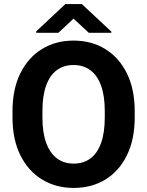

<svg xmlns="http://www.w3.org/2000/svg" viewBox="-20 -922 730 952"><path d="M647.9 -371.1V-339.4Q647.9 -231 609.6 -152.6Q571.3 -74.2 503.2 -32.2Q435.1 9.8 345.7 9.8Q256.8 9.8 188.2 -32.2Q119.6 -74.2 80.8 -152.6Q42 -231 42 -339.4V-371.1Q42 -479.5 80.6 -557.9Q119.1 -636.2 187.5 -678.5Q255.9 -720.7 344.7 -720.7Q434.1 -720.7 502.4 -678.5Q570.8 -636.2 609.4 -557.9Q647.9 -479.5 647.9 -371.1ZM499.5 -339.4V-372.1Q499.5 -446.3 481.2 -497.1Q462.9 -547.9 428.2 -573.7Q393.6 -599.6 344.7 -599.6Q295.4 -599.6 261 -573.7Q226.6 -547.9 208.5 -497.1Q190.4 -446.3 190.4 -372.1V-339.4Q190.4 -265.6 208.7 -214.6Q227.1 -163.6 261.7 -137.2Q296.4 -110.8 345.7 -110.8Q395 -110.8 429.4 -137.2Q463.9 -163.6 481.7 -214.6Q499.5 -265.6 499.5 -339.4ZM385.7 -901.9 532.2 -765.1V-759.3H420.4L344.7 -829.6L269.5 -759.3H159.7V-766.6L304.2 -901.9Z"/></svg>

Font: RobotoDEMO
Style: Regular
Weight: 400
Designer: Christian Robertson
Foundry: Google
Version: Version 2.136